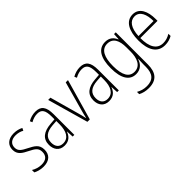

<svg xmlns="http://www.w3.org/2000/svg" viewBox="57 -1324 2350 2350"><g transform="rotate(-45 1232.0 -149.0)"><path d="M323 -130C323 -220 264 -249 191 -287C120 -323 80 -346 80 -407C80 -471 125 -505 195 -505C233 -505 274 -495 302 -477L318 -510C285 -528 243 -539 196 -539C97 -539 43 -484 43 -407C43 -323 99 -292 175 -254C244 -219 285 -196 285 -130C285 -64 248 -25 168 -25C120 -25 73 -40 37 -63V-22C66 -6 112 10 168 10C271 10 323 -44 323 -130Z M571 -539C526 -539 480 -526 441 -503L455 -472C497 -496 535 -505 569 -505C640 -505 671 -466 671 -353V-307L598 -301C472 -291 401 -238 401 -133C401 -54 443 10 533 10C615 10 652 -38 672 -92H674L679 0H708V-357C708 -486 666 -539 571 -539ZM601 -271 672 -276V-218C671 -101 631 -22 539 -22C476 -22 440 -62 440 -133C440 -219 494 -262 601 -271Z M934 0H976L1127 -529H1088L985 -159C973 -119 965 -82 957 -46H954C946 -86 936 -123 925 -162L823 -529H784Z M1341 -539C1296 -539 1250 -526 1211 -503L1225 -472C1267 -496 1305 -505 1339 -505C1410 -505 1441 -466 1441 -353V-307L1368 -301C1242 -291 1171 -238 1171 -133C1171 -54 1213 10 1303 10C1385 10 1422 -38 1442 -92H1444L1449 0H1478V-357C1478 -486 1436 -539 1341 -539ZM1371 -271 1442 -276V-218C1441 -101 1401 -22 1309 -22C1246 -22 1210 -62 1210 -133C1210 -219 1264 -262 1371 -271Z M1778 -539C1658 -539 1600 -435 1600 -261C1600 -79 1663 10 1770 10C1846 10 1896 -36 1916 -105H1919C1917 -67 1916 -41 1916 -10V30C1916 149 1866 207 1759 207C1706 207 1663 193 1622 170V209C1660 229 1704 241 1759 241C1896 241 1954 165 1954 27V-529H1924L1919 -445H1915C1894 -497 1854 -539 1778 -539ZM1781 -505C1880 -505 1916 -422 1916 -308V-232C1916 -127 1881 -24 1775 -24C1685 -24 1638 -101 1638 -261C1638 -410 1680 -505 1781 -505Z M2255 -539C2137 -539 2079 -427 2079 -263C2079 -98 2139 10 2271 10C2320 10 2360 -2 2397 -23V-61C2353 -35 2317 -24 2273 -24C2169 -24 2116 -110 2117 -267H2415V-300C2415 -428 2370 -539 2255 -539ZM2255 -505C2342 -505 2379 -415 2379 -300H2118C2125 -437 2176 -505 2255 -505Z"/></g></svg>

Font: Noto Sans Devanagari Condensed ExtraLight
Style: Regular
Weight: 200
Width: 3
Designer: Jelle Bosma - Monotype Design Team
Foundry: Monotype Imaging Inc.
Version: Version 2.004